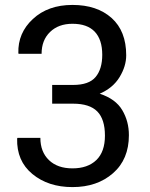

<svg xmlns="http://www.w3.org/2000/svg" viewBox="-20 -741 603 771"><path d="M189.5 -399.9H273.4Q337.4 -399.9 364 -431.9Q390.6 -463.9 390.6 -521Q390.6 -582 360.4 -613.8Q330.1 -645.5 271 -645.5Q214.8 -645.5 180.9 -612.5Q147 -579.6 147 -524.9H54.7L53.7 -527.8Q51.3 -608.4 112.1 -664.8Q172.9 -721.2 271 -721.2Q369.6 -721.2 428.2 -668.7Q486.8 -616.2 486.8 -519Q486.8 -475.1 460.2 -431.4Q433.6 -387.7 380.4 -364.7Q444.3 -343.8 470.9 -298.8Q497.6 -253.9 497.6 -198.2Q497.6 -101.1 433.8 -45.4Q370.1 10.3 271 10.3Q173.8 10.3 110.1 -42.2Q46.4 -94.7 48.8 -184.6L50.3 -187.5H142.1Q142.1 -131.3 176.5 -98.1Q210.9 -64.9 271 -64.9Q332 -64.9 366.7 -98.1Q401.4 -131.3 401.4 -196.3Q401.4 -262.2 370.6 -293.5Q339.8 -324.7 273.4 -324.7H189.5Z"/></svg>

Font: GeogebraSans
Style: Regular
Weight: 400
Designer: Google
Version: Version 1.100140; 2013